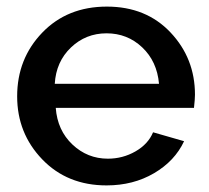

<svg xmlns="http://www.w3.org/2000/svg" viewBox="-20 -552 635 582"><path d="M303 10Q184 10 108 -69Q32 -148 32 -260Q32 -374 108 -453Q184 -532 304 -532Q423 -532 497 -453.5Q571 -375 571 -265Q571 -252 568 -225H149Q154 -157 199.5 -114Q245 -71 307 -71Q352 -71 390.5 -93Q429 -115 444 -151L538 -124Q510 -64 447 -27Q384 10 303 10ZM146 -298H462Q456 -366 411 -408.5Q366 -451 303 -451Q240 -451 195 -408Q150 -365 146 -298Z"/></svg>

Font: Raleway-v4020 SemiBold
Style: Regular
Weight: 600
Designer: Matt McInerney, Pablo Impallari, Rodrigo Fuenzalida
Foundry: Matt McInerney, Pablo Impallari, Rodrigo Fuenzalida
Version: Version 4.020;PS 004.020;hotconv 1.0.88;makeotf.lib2.5.64775